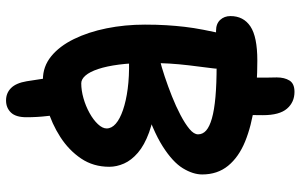

<svg xmlns="http://www.w3.org/2000/svg" viewBox="-204 -674 1018 651"><g transform="rotate(90 305.5 -349.0)"><path d="M321 140Q296 140 279 123Q262 106 256 70Q250 33 245 -1.5Q240 -36 237 -67L366 -80Q370 -32 374 1Q378 34 378 71Q378 107 362 123.5Q346 140 321 140ZM368 -630 241 -644Q243 -678 243.5 -711Q244 -744 243 -778Q243 -804 253.5 -821Q264 -838 292 -838Q327 -838 349 -812.5Q371 -787 371 -731Q371 -708 370.5 -682.5Q370 -657 368 -630ZM250 15Q206 15 171.5 -13Q137 -41 113 -90Q89 -139 76.5 -201Q64 -263 64 -331Q64 -371 66 -403.5Q68 -436 71.5 -466Q75 -496 81.5 -529.5Q88 -563 97 -605Q102 -627 116.5 -636.5Q131 -646 149 -646Q168 -646 183.5 -633.5Q199 -621 207.5 -601.5Q216 -582 212 -560Q206 -514 202 -480Q198 -446 196 -413.5Q194 -381 194 -340Q194 -285 199.5 -243Q205 -201 214.5 -172.5Q224 -144 236.5 -129.5Q249 -115 263 -115Q287 -115 313.5 -122.5Q340 -130 363.5 -143Q387 -156 401.5 -171.5Q416 -187 416 -201Q416 -218 400 -232Q384 -246 353.5 -256.5Q323 -267 281.5 -272.5Q240 -278 188 -277Q160 -276 142.5 -292Q125 -308 125 -336Q125 -351 139 -363Q153 -375 182 -381Q207 -387 240 -398Q273 -409 307 -422.5Q341 -436 370.5 -451.5Q400 -467 418 -482Q436 -497 436 -511Q436 -527 423 -538.5Q410 -550 382 -558Q354 -566 309.5 -570Q265 -574 202 -574Q167 -574 133.5 -573Q100 -572 85 -572Q61 -572 48 -586Q35 -600 35 -621Q35 -665 70 -688.5Q105 -712 186 -712Q268 -712 338 -702Q408 -692 460.5 -670.5Q513 -649 542.5 -613Q572 -577 572 -525Q572 -494 551 -459.5Q530 -425 476.5 -391Q423 -357 326 -326L320 -368Q386 -361 429.5 -345Q473 -329 498.5 -307Q524 -285 535 -260Q546 -235 546 -210Q546 -156 518 -114.5Q490 -73 445 -44Q400 -15 348.5 0Q297 15 250 15Z"/></g></svg>

Font: Shantell Sans SemiBold
Style: Regular
Weight: 600
Designer: Stephen Nixon, Anya Danilova, Shantell Martin
Foundry: Arrow Type
Version: Version 1.011;[c5ecc13dd]